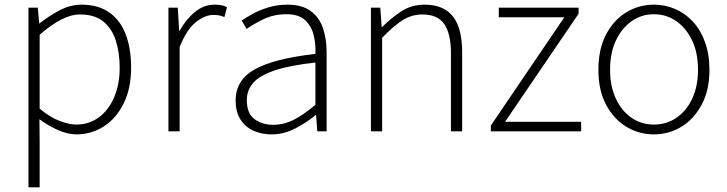

<svg xmlns="http://www.w3.org/2000/svg" viewBox="-20 -563 3118 823"><path d="M102 240V-530H142L148 -463H150Q189 -494 235 -518.5Q281 -543 330 -543Q401 -543 448.5 -509.5Q496 -476 519 -415.5Q542 -355 542 -273Q542 -183 509.5 -118.5Q477 -54 424 -20.5Q371 13 308 13Q271 13 230.5 -4.5Q190 -22 149 -52L150 46V240ZM307 -29Q361 -29 403 -59.5Q445 -90 469 -145.5Q493 -201 493 -273Q493 -338 476 -390Q459 -442 422 -471.5Q385 -501 323 -501Q284 -501 241 -478.5Q198 -456 150 -414V-97Q195 -60 236 -44.5Q277 -29 307 -29Z M702 0V-530H742L748 -431H750Q777 -480 815.5 -511.5Q854 -543 900 -543Q915 -543 927.5 -541Q940 -539 953 -532L942 -490Q929 -495 919.5 -497Q910 -499 894 -499Q859 -499 819.5 -468Q780 -437 750 -361V0Z M1144 13Q1102 13 1067 -2.5Q1032 -18 1011 -50.5Q990 -83 990 -132Q990 -220 1072.5 -266Q1155 -312 1332 -332Q1334 -374 1324.5 -412.5Q1315 -451 1288 -476.5Q1261 -502 1208 -502Q1153 -502 1109 -480.5Q1065 -459 1037 -439L1016 -475Q1035 -488 1064 -504Q1093 -520 1131 -531.5Q1169 -543 1212 -543Q1275 -543 1312 -515.5Q1349 -488 1364.5 -442Q1380 -396 1380 -340V0H1340L1335 -69H1332Q1292 -36 1244 -11.5Q1196 13 1144 13ZM1151 -28Q1197 -28 1240 -50Q1283 -72 1332 -114V-295Q1223 -283 1158.5 -261.5Q1094 -240 1066 -208.5Q1038 -177 1038 -134Q1038 -76 1071.5 -52Q1105 -28 1151 -28Z M1570 0V-530H1610L1616 -447H1618Q1659 -488 1702 -515.5Q1745 -543 1800 -543Q1882 -543 1921.5 -492.5Q1961 -442 1961 -340V0H1913V-334Q1913 -418 1884.5 -459.5Q1856 -501 1791 -501Q1744 -501 1705 -476Q1666 -451 1618 -401V0Z M2084 0V-25L2399 -489H2118V-530H2460V-504L2145 -41H2471V0Z M2783 13Q2719 13 2665 -19.5Q2611 -52 2578 -114Q2545 -176 2545 -264Q2545 -353 2578 -415.5Q2611 -478 2665 -510.5Q2719 -543 2783 -543Q2831 -543 2874 -524.5Q2917 -506 2950 -470.5Q2983 -435 3002 -382.5Q3021 -330 3021 -264Q3021 -176 2987.5 -114Q2954 -52 2900.5 -19.5Q2847 13 2783 13ZM2783 -29Q2837 -29 2880 -58.5Q2923 -88 2947.5 -141Q2972 -194 2972 -264Q2972 -335 2947.5 -388Q2923 -441 2880 -471.5Q2837 -502 2783 -502Q2729 -502 2686.5 -471.5Q2644 -441 2619.5 -388Q2595 -335 2595 -264Q2595 -194 2619.5 -141Q2644 -88 2686.5 -58.5Q2729 -29 2783 -29Z"/></svg>

Font: Noto Sans KR ExtraLight
Style: Regular
Weight: 250
Designer: Ryoko NISHIZUKA  (kana, bopomofo & ideographs); Paul D. Hunt (Latin, Greek & Cyrillic); Sandoll Communications , Soo-you
Foundry: Adobe
Version: Version 2.004-H2;hotconv 1.0.118;makeotfexe 2.5.65603